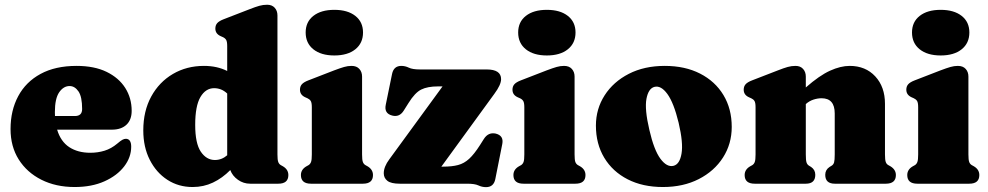

<svg xmlns="http://www.w3.org/2000/svg" viewBox="-20 -775 4170 810"><path d="M535.5 -307.5Q535.5 -269.5 513.5 -248.8Q491.5 -228 452 -228H221Q236 -178 272.2 -154.2Q308.5 -130.5 361 -130.5Q392.5 -130.5 421 -139.2Q449.5 -148 474.5 -169Q488.5 -181 496.2 -185.2Q504 -189.5 511.5 -189.5Q533.5 -188.5 533.5 -156Q533.5 -111.5 503.8 -72.8Q474 -34 420.5 -10Q367 14 295 14Q215.5 14 154.5 -16.8Q93.5 -47.5 59 -102.2Q24.5 -157 24.5 -230.5Q24.5 -309 56.8 -369.2Q89 -429.5 151.2 -463.2Q213.5 -497 303 -497Q378 -497 429.8 -471.8Q481.5 -446.5 508.5 -403.8Q535.5 -361 535.5 -307.5ZM211.5 -301.5Q211.5 -293.5 212 -285.5H296Q326.5 -285.5 326.5 -315Q326.5 -367 311 -389.5Q295.5 -412 273.5 -412Q248 -412 229.8 -385.8Q211.5 -359.5 211.5 -301.5Z M584.5 -225Q584.5 -306.5 618 -367.8Q651.5 -429 709.5 -463Q767.5 -497 840.5 -497Q896 -497 938.5 -475.5V-580.5Q938.5 -600 933.8 -607.2Q929 -614.5 920 -618.5L911 -622.5Q888.5 -632.5 888.5 -654.5Q888.5 -668.5 896.5 -677.5Q904.5 -686.5 924 -694L1032.5 -736Q1058 -746 1074 -750.5Q1090 -755 1107 -755Q1127.5 -755 1139 -742.2Q1150.5 -729.5 1150.5 -710V-123.5Q1150.5 -100.5 1153.8 -91.8Q1157 -83 1164.5 -78.5L1173.5 -73.5Q1196.5 -60 1196.5 -36.5Q1196.5 0 1154 0H1035.5Q1007 0 983.8 -16.5Q960.5 -33 951.5 -57.5Q918 -23.5 878.5 -4.8Q839 14 792.5 14Q733 14 686 -16.5Q639 -47 611.8 -100.8Q584.5 -154.5 584.5 -225ZM803.5 -248Q803.5 -170 827.2 -135Q851 -100 886.5 -100Q915.5 -100 938.5 -120V-380.5Q925.5 -392.5 911.8 -397.8Q898 -403 883.5 -403Q847.5 -403 825.5 -365.5Q803.5 -328 803.5 -248Z M1390.5 -541Q1334.5 -541 1302 -567Q1269.5 -593 1269.5 -638Q1269.5 -682.5 1302 -708Q1334.5 -733.5 1390.5 -733.5Q1446.5 -733.5 1479 -708Q1511.5 -682.5 1511.5 -638Q1511.5 -593 1479 -567Q1446.5 -541 1390.5 -541ZM1507.5 -452V-123.5Q1507.5 -100.5 1510.8 -91.8Q1514 -83 1521.5 -78.5L1530.5 -73.5Q1553.5 -60 1553.5 -36.5Q1553.5 0 1511 0H1292Q1249.5 0 1249.5 -36.5Q1249.5 -60 1273 -73.5L1282 -78.5Q1289 -83 1292.2 -91.8Q1295.5 -100.5 1295.5 -123.5V-322.5Q1295.5 -342 1290.8 -349.2Q1286 -356.5 1277 -360.5L1268 -364.5Q1245.5 -374.5 1245.5 -396.5Q1245.5 -410.5 1253.5 -419.5Q1261.5 -428.5 1281 -436L1389.5 -478Q1416 -488 1431.8 -492.5Q1447.5 -497 1463 -497Q1484.5 -497 1496 -484.2Q1507.5 -471.5 1507.5 -452Z M2065.5 -379 1842 -72H1850Q1887 -72 1912.5 -78.8Q1938 -85.5 1959.2 -105Q1980.5 -124.5 2005 -163L2021.5 -189Q2040 -218 2071 -211.5Q2106 -203 2099 -167.5L2069.5 -19Q2062.5 14.5 2030.5 14.5Q2013.5 14.5 1998.2 7.2Q1983 0 1951 0H1666.5Q1630 0 1614.5 -12Q1599 -24 1599 -44Q1599 -71.5 1622.5 -103L1847 -410.5H1828.5Q1783.5 -410.5 1757 -397.2Q1730.5 -384 1703.5 -340.5L1683 -308Q1665 -279.5 1634.5 -287.5Q1599.5 -296.5 1607.5 -333.5L1634 -463Q1641 -497 1673 -497Q1689.5 -497 1704.8 -489.5Q1720 -482 1752.5 -482H2033Q2094 -482 2094 -441Q2094 -417.5 2065.5 -379Z M2287 -541Q2231 -541 2198.5 -567Q2166 -593 2166 -638Q2166 -682.5 2198.5 -708Q2231 -733.5 2287 -733.5Q2343 -733.5 2375.5 -708Q2408 -682.5 2408 -638Q2408 -593 2375.5 -567Q2343 -541 2287 -541ZM2404 -452V-123.5Q2404 -100.5 2407.2 -91.8Q2410.5 -83 2418 -78.5L2427 -73.5Q2450 -60 2450 -36.5Q2450 0 2407.5 0H2188.5Q2146 0 2146 -36.5Q2146 -60 2169.5 -73.5L2178.5 -78.5Q2185.5 -83 2188.8 -91.8Q2192 -100.5 2192 -123.5V-322.5Q2192 -342 2187.2 -349.2Q2182.5 -356.5 2173.5 -360.5L2164.5 -364.5Q2142 -374.5 2142 -396.5Q2142 -410.5 2150 -419.5Q2158 -428.5 2177.5 -436L2286 -478Q2312.5 -488 2328.2 -492.5Q2344 -497 2359.5 -497Q2381 -497 2392.5 -484.2Q2404 -471.5 2404 -452Z M2784.5 -497Q2870 -497 2933.5 -464.5Q2997 -432 3032 -374Q3067 -316 3067 -239.5Q3067 -168 3030.2 -110.5Q2993.5 -53 2928 -19.5Q2862.5 14 2776.5 14Q2691.5 14 2628 -18.5Q2564.5 -51 2529.2 -109.5Q2494 -168 2494 -245Q2494 -315.5 2530.8 -372.8Q2567.5 -430 2632.8 -463.5Q2698 -497 2784.5 -497ZM2821.5 -75.5Q2847.5 -82 2855.2 -127Q2863 -172 2843 -257Q2822.5 -341.5 2795.5 -378.5Q2768.5 -415.5 2741 -408.5Q2715.5 -402 2707.2 -358Q2699 -314 2719.5 -227Q2739 -142 2766.2 -105.2Q2793.5 -68.5 2821.5 -75.5Z M3379.5 -452V-406Q3437 -456.5 3481.8 -476.8Q3526.5 -497 3564.5 -497Q3631.5 -497 3672.5 -452.8Q3713.5 -408.5 3713.5 -337V-123.5Q3713.5 -100.5 3716.8 -91.5Q3720 -82.5 3727.5 -78.5L3736.5 -73.5Q3759.5 -59.5 3759.5 -36.5Q3759.5 0 3717 0H3502Q3461.5 0 3461.5 -37.5Q3461.5 -58.5 3479.5 -70.5L3488.5 -76Q3496 -80.5 3498.8 -89.8Q3501.5 -99 3501.5 -123.5V-296.5Q3501.5 -360.5 3446 -360.5Q3429.5 -360.5 3411.8 -354.8Q3394 -349 3379.5 -336V-123.5Q3379.5 -99 3382.5 -89.8Q3385.5 -80.5 3393 -76L3402 -70.5Q3419.5 -58.5 3419.5 -37.5Q3419.5 0 3379.5 0H3164Q3121.5 0 3121.5 -36.5Q3121.5 -60 3145 -73.5L3154 -78.5Q3161 -83 3164.2 -91.8Q3167.5 -100.5 3167.5 -123.5V-322.5Q3167.5 -342 3162.8 -349.2Q3158 -356.5 3149 -360.5L3140 -364.5Q3117.5 -374.5 3117.5 -396.5Q3117.5 -410.5 3125.5 -419.5Q3133.5 -428.5 3153 -436L3261.5 -478Q3287 -488 3303 -492.5Q3319 -497 3336 -497Q3356.5 -497 3368 -484.2Q3379.5 -471.5 3379.5 -452Z M3948.5 -541Q3892.5 -541 3860 -567Q3827.5 -593 3827.5 -638Q3827.5 -682.5 3860 -708Q3892.5 -733.5 3948.5 -733.5Q4004.5 -733.5 4037 -708Q4069.5 -682.5 4069.5 -638Q4069.5 -593 4037 -567Q4004.5 -541 3948.5 -541ZM4065.5 -452V-123.5Q4065.5 -100.5 4068.8 -91.8Q4072 -83 4079.5 -78.5L4088.5 -73.5Q4111.5 -60 4111.5 -36.5Q4111.5 0 4069 0H3850Q3807.5 0 3807.5 -36.5Q3807.5 -60 3831 -73.5L3840 -78.5Q3847 -83 3850.2 -91.8Q3853.5 -100.5 3853.5 -123.5V-322.5Q3853.5 -342 3848.8 -349.2Q3844 -356.5 3835 -360.5L3826 -364.5Q3803.5 -374.5 3803.5 -396.5Q3803.5 -410.5 3811.5 -419.5Q3819.5 -428.5 3839 -436L3947.5 -478Q3974 -488 3989.8 -492.5Q4005.5 -497 4021 -497Q4042.5 -497 4054 -484.2Q4065.5 -471.5 4065.5 -452Z"/></svg>

Font: Fraunces 9pt Soft Black
Style: Regular
Weight: 900
Version: Version 1.000;[b76b70a41]